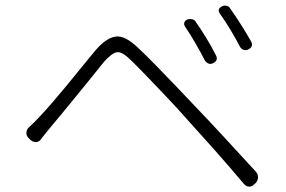

<svg xmlns="http://www.w3.org/2000/svg" viewBox="-20 -732 1040 698"><path d="M661 -661Q669 -664 678.5 -662Q688 -660 692 -652Q709 -628 729 -595.5Q749 -563 765 -531Q775 -512 754 -502Q746 -498 738 -501Q730 -504 725 -512Q710 -541 691 -574Q672 -607 653 -635Q648 -642 650 -649.5Q652 -657 661 -661ZM787 -709Q795 -713 804 -711Q813 -709 817 -701Q834 -677 854.5 -645Q875 -613 893 -581Q903 -562 882 -552Q875 -548 866.5 -550.5Q858 -553 853 -561Q838 -590 818.5 -622.5Q799 -655 779 -683Q768 -699 787 -709ZM84 -230Q75 -239 76 -250.5Q77 -262 86 -270Q96 -279 104 -287Q112 -295 127 -311Q145 -330 170.5 -359.5Q196 -389 224 -423Q252 -457 279 -490.5Q306 -524 328 -550Q366 -594 400 -599Q434 -604 481 -559Q509 -533 546 -495Q583 -457 620 -418.5Q657 -380 686 -349Q737 -296 796 -232Q855 -168 910 -108Q918 -99 918 -87.5Q918 -76 909 -66L904 -62Q896 -53 885.5 -53.5Q875 -54 867 -63Q815 -125 759.5 -187.5Q704 -250 653 -306Q625 -338 587 -378Q549 -418 513.5 -455Q478 -492 455 -514Q424 -545 405 -542Q386 -539 357 -506Q338 -482 312.5 -450.5Q287 -419 259.5 -385.5Q232 -352 207.5 -322Q183 -292 165 -271Q153 -257 145 -246.5Q137 -236 129 -226Q122 -216 111 -215.5Q100 -215 90 -224Z"/></svg>

Font: Chiron GoRound TC L
Style: Regular
Weight: 300
Designer: Ryoko NISHIZUKA 西塚涼子 (kana, bopomofo & ideographs); Paul D. Hunt (Latin, Greek & Cyrillic); Sandoll Communications 산돌커뮤니
Foundry: Adobe
Version: Version 1.000;hotconv 1.1.1;makeotfexe 2.6.0